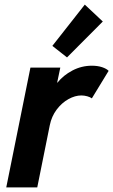

<svg xmlns="http://www.w3.org/2000/svg" viewBox="-20 -818 494 838"><path d="M112.8 -522.9H243.2L229.5 -457.5H231Q256.3 -489.3 296.1 -510.3Q335.9 -531.2 380.9 -531.2Q406.2 -531.2 425.8 -524.7Q445.3 -518.1 454.1 -508.8L380.9 -388.7Q374 -394 361.1 -397.7Q348.1 -401.4 335 -401.4Q307.6 -401.4 278.6 -385.3Q249.5 -369.1 227.3 -339.6Q205.1 -310.1 197.3 -271.5L142.6 0H7.3ZM208.5 -617.7 350.1 -797.9 428.7 -724.1 272.5 -567.4Z"/></svg>

Font: Reddit Sans Chocolate
Style: Bold Italic
Weight: 700
Italic angle: -11.25°
Designer: Stephen Hutchings
Version: Version 1.013